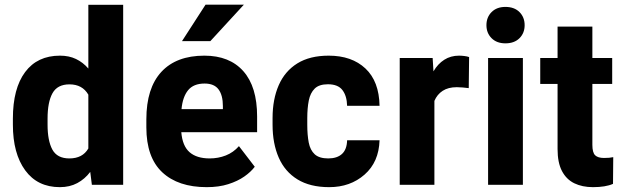

<svg xmlns="http://www.w3.org/2000/svg" viewBox="-20 -770 2598 800"><path d="M348.1 -750H493.2V0H362.8L356 -53.7Q333.5 -23.9 302 -7.1Q270.5 9.8 229.5 9.8Q136.2 9.8 85 -60.3Q33.7 -130.4 33.7 -250.5V-275.9Q33.7 -401.4 84.7 -469.7Q135.7 -538.1 230 -538.1Q267.6 -538.1 296.6 -524.2Q325.7 -510.3 348.1 -484.4ZM269 -109.9Q324.2 -109.9 348.1 -151.4V-375.5Q323.2 -418.5 269.5 -418.5Q219.2 -418.5 198.7 -381.6Q178.2 -344.7 178.2 -275.9V-250.5Q178.2 -183.6 198.2 -146.7Q218.3 -109.9 269 -109.9Z M996.1 -750.5 856.4 -598.6H738.3L836.4 -750.5ZM1051.3 -284.7V-219.2H735.4Q740.2 -161.6 770 -135.7Q799.8 -109.9 853.5 -109.9Q889.2 -109.9 920.9 -122.3Q952.6 -134.8 975.6 -161.1L1041.5 -75.2Q1025.4 -53.7 997.8 -34.4Q970.2 -15.1 931.2 -2.7Q892.1 9.8 841.3 9.8Q722.2 9.8 656 -52.2Q589.8 -114.3 589.8 -239.3V-272.9Q589.8 -402.8 652.3 -470.5Q714.8 -538.1 831.5 -538.1Q936.5 -538.1 993.9 -473.4Q1051.3 -408.7 1051.3 -284.7ZM908.7 -315.4V-328.1Q908.7 -373 890.6 -397.5Q872.6 -421.9 832.5 -421.9Q786.6 -421.9 763.9 -394.3Q741.2 -366.7 736.3 -315.4Z M1426.3 -185.5H1561.5Q1558.6 -94.7 1499 -42.5Q1439.5 9.8 1351.6 9.8Q1272 9.8 1219.5 -22.5Q1167 -54.7 1141.4 -113.3Q1115.7 -171.9 1115.7 -250.5V-277.8Q1115.7 -356.4 1141.4 -415Q1167 -473.6 1219 -505.9Q1271 -538.1 1349.6 -538.1Q1445.8 -538.1 1502.7 -484.6Q1559.6 -431.2 1561.5 -329.1H1426.3Q1425.3 -370.6 1406.7 -394.8Q1388.2 -418.9 1346.2 -418.9Q1309.6 -418.9 1291.3 -400.9Q1272.9 -382.8 1266.6 -351.1Q1260.3 -319.3 1260.3 -277.8V-250.5Q1260.3 -207.5 1266.4 -176Q1272.5 -144.5 1291.3 -127.2Q1310.1 -109.9 1347.7 -109.9Q1384.3 -109.9 1404.8 -128.4Q1425.3 -147 1426.3 -185.5Z M1892.6 -538.1Q1902.8 -538.1 1914.8 -536.6Q1926.8 -535.2 1934.6 -532.2L1933.1 -402.8Q1921.9 -404.3 1908.2 -405.5Q1894.5 -406.7 1883.3 -406.7Q1847.7 -406.7 1824.5 -391.6Q1801.3 -376.5 1790 -349.6V0H1645.5V-528.3H1782.7L1786.1 -472.7Q1804.2 -503.9 1831.1 -521Q1857.9 -538.1 1892.6 -538.1Z M2085.9 -741.2Q2123 -741.2 2144.5 -719.7Q2166 -698.2 2166 -665Q2166 -632.3 2144.5 -610.8Q2123 -589.4 2085.9 -589.4Q2049.8 -589.4 2028.3 -610.8Q2006.8 -632.3 2006.8 -665Q2006.8 -698.2 2028.3 -719.7Q2049.8 -741.2 2085.9 -741.2ZM2158.7 0H2013.7V-528.3H2158.7Z M2496.6 -111.8Q2521 -111.8 2535.2 -115.2L2534.2 -3.9Q2503.4 9.8 2450.7 9.8Q2406.2 9.8 2373 -6.3Q2339.8 -22.5 2321.5 -57.4Q2303.2 -92.3 2303.2 -148.9V-420.4H2231V-528.3H2303.2V-659.2H2448.2V-528.3H2530.8V-420.4H2448.2V-166.5Q2448.2 -133.8 2460 -122.8Q2471.7 -111.8 2496.6 -111.8Z"/></svg>

Font: Robert Sans Black
Style: Regular
Weight: 900
Designer: Christian Robertson (extended by Adam Twardoch)
Foundry: Google
Version: Version 12.135;April 2, 2019;FontCreator 11.5.0.2425 64-bit;